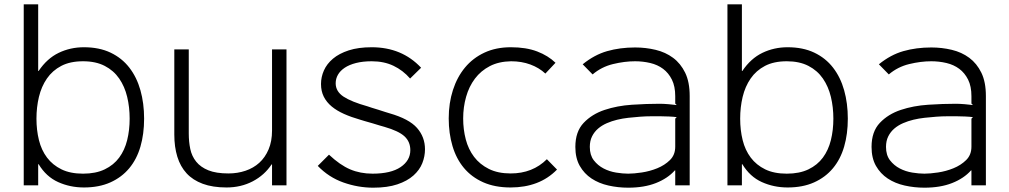

<svg xmlns="http://www.w3.org/2000/svg" viewBox="-20 -859 4675 890"><path d="M648 -309Q648 -238 631 -179.5Q614 -121 579 -79Q544 -37 491.5 -13.5Q439 10 369 10Q305 10 249.5 -15Q194 -40 159 -98H157V0H90V-839H157V-530H159Q198 -588 252 -614Q306 -640 369 -640Q440 -640 492.5 -615Q545 -590 579.5 -545.5Q614 -501 631 -440.5Q648 -380 648 -309ZM581 -309Q581 -362 569.5 -410Q558 -458 532.5 -495Q507 -532 465.5 -553.5Q424 -575 365 -575Q305 -575 264 -553.5Q223 -532 197.5 -495Q172 -458 160.5 -410Q149 -362 149 -309Q149 -256 160.5 -209.5Q172 -163 198 -128.5Q224 -94 265 -74Q306 -54 365 -54Q424 -54 465.5 -74Q507 -94 532.5 -128.5Q558 -163 569.5 -209.5Q581 -256 581 -309Z M1308 0H1241V-97H1239Q1206 -47 1151.5 -18.5Q1097 10 1030 10Q966 10 920 -7Q874 -24 845 -55.5Q816 -87 802 -132.5Q788 -178 788 -235V-630H855V-240Q855 -202 862 -168.5Q869 -135 889.5 -109.5Q910 -84 946 -69.5Q982 -55 1039 -55Q1081 -55 1118 -67.5Q1155 -80 1182 -104.5Q1209 -129 1225 -166.5Q1241 -204 1241 -254V-630H1308Z M1950 -167Q1950 -134 1937.5 -102.5Q1925 -71 1896.5 -45.5Q1868 -20 1822 -4.5Q1776 11 1710 11Q1640 11 1572 -13Q1504 -37 1453 -90L1505 -142Q1556 -94 1603 -74Q1650 -54 1707 -54Q1792 -54 1837 -84.5Q1882 -115 1882 -163Q1882 -202 1855 -227Q1828 -252 1762 -271Q1757 -272 1741 -277Q1725 -282 1706.5 -287.5Q1688 -293 1671.5 -297.5Q1655 -302 1650 -304Q1608 -316 1574.5 -331Q1541 -346 1517.5 -365.5Q1494 -385 1481 -410.5Q1468 -436 1468 -470Q1468 -502 1481.5 -532.5Q1495 -563 1523.5 -587Q1552 -611 1596.5 -625.5Q1641 -640 1703 -640Q1843 -640 1932 -545L1881 -495Q1848 -533 1804 -554Q1760 -575 1703 -575Q1662 -575 1630.5 -567Q1599 -559 1578 -545Q1557 -531 1546.5 -512.5Q1536 -494 1536 -473Q1536 -435 1572.5 -411Q1609 -387 1684 -366Q1689 -364 1703.5 -359.5Q1718 -355 1734.5 -350Q1751 -345 1765.5 -340Q1780 -335 1785 -334Q1876 -308 1913 -266Q1950 -224 1950 -167Z M2562 -73Q2521 -31 2467 -10.5Q2413 10 2347 10Q2274 10 2220 -14Q2166 -38 2130.5 -80.5Q2095 -123 2077.5 -182Q2060 -241 2060 -310Q2060 -381 2079.5 -441.5Q2099 -502 2135.5 -546Q2172 -590 2225.5 -615Q2279 -640 2348 -640Q2419 -640 2470 -620.5Q2521 -601 2555 -568L2508 -518Q2479 -545 2438.5 -560Q2398 -575 2349 -575Q2292 -574 2250.5 -552.5Q2209 -531 2181.5 -494.5Q2154 -458 2140.5 -410Q2127 -362 2127 -310Q2127 -259 2139 -213Q2151 -167 2177.5 -132Q2204 -97 2246 -76Q2288 -55 2347 -55Q2449 -55 2515 -121Z M3177 -414V0H3110V-69H3108Q3075 -32 3020.5 -10.5Q2966 11 2892 11Q2845 11 2800.5 1Q2756 -9 2722 -31.5Q2688 -54 2667.5 -90Q2647 -126 2647 -178Q2647 -249 2685.5 -289.5Q2724 -330 2782.5 -349.5Q2841 -369 2909.5 -373.5Q2978 -378 3038 -378Q3055 -378 3079 -376Q3103 -374 3117 -372L3110 -379V-413Q3110 -459 3094.5 -490Q3079 -521 3053.5 -540Q3028 -559 2994 -567Q2960 -575 2924 -575Q2875 -575 2821.5 -562Q2768 -549 2727 -514L2681 -561Q2735 -605 2794.5 -622Q2854 -639 2924 -639Q2973 -639 3019 -628Q3065 -617 3100 -591Q3135 -565 3156 -522Q3177 -479 3177 -414ZM3117 -316Q3103 -318 3081 -319Q3059 -320 3043 -320Q3022 -320 2997.5 -320Q2973 -320 2947 -318Q2920 -316 2893 -313Q2866 -310 2841 -304Q2816 -298 2793 -288Q2770 -278 2752.5 -263Q2735 -248 2724.5 -227Q2714 -206 2714 -178Q2714 -140 2732.5 -116Q2751 -92 2778 -78Q2805 -64 2836 -59Q2867 -54 2892 -54Q2918 -54 2955 -59.5Q2992 -65 3026.5 -79Q3061 -93 3085.5 -117Q3110 -141 3110 -179V-309Z M3910 -309Q3910 -238 3893 -179.5Q3876 -121 3841 -79Q3806 -37 3753.5 -13.5Q3701 10 3631 10Q3567 10 3511.5 -15Q3456 -40 3421 -98H3419V0H3352V-839H3419V-530H3421Q3460 -588 3514 -614Q3568 -640 3631 -640Q3702 -640 3754.5 -615Q3807 -590 3841.5 -545.5Q3876 -501 3893 -440.5Q3910 -380 3910 -309ZM3843 -309Q3843 -362 3831.5 -410Q3820 -458 3794.5 -495Q3769 -532 3727.5 -553.5Q3686 -575 3627 -575Q3567 -575 3526 -553.5Q3485 -532 3459.5 -495Q3434 -458 3422.5 -410Q3411 -362 3411 -309Q3411 -256 3422.5 -209.5Q3434 -163 3460 -128.5Q3486 -94 3527 -74Q3568 -54 3627 -54Q3686 -54 3727.5 -74Q3769 -94 3794.5 -128.5Q3820 -163 3831.5 -209.5Q3843 -256 3843 -309Z M4550 -414V0H4483V-69H4481Q4448 -32 4393.5 -10.5Q4339 11 4265 11Q4218 11 4173.5 1Q4129 -9 4095 -31.5Q4061 -54 4040.5 -90Q4020 -126 4020 -178Q4020 -249 4058.5 -289.5Q4097 -330 4155.5 -349.5Q4214 -369 4282.5 -373.5Q4351 -378 4411 -378Q4428 -378 4452 -376Q4476 -374 4490 -372L4483 -379V-413Q4483 -459 4467.5 -490Q4452 -521 4426.5 -540Q4401 -559 4367 -567Q4333 -575 4297 -575Q4248 -575 4194.5 -562Q4141 -549 4100 -514L4054 -561Q4108 -605 4167.5 -622Q4227 -639 4297 -639Q4346 -639 4392 -628Q4438 -617 4473 -591Q4508 -565 4529 -522Q4550 -479 4550 -414ZM4490 -316Q4476 -318 4454 -319Q4432 -320 4416 -320Q4395 -320 4370.5 -320Q4346 -320 4320 -318Q4293 -316 4266 -313Q4239 -310 4214 -304Q4189 -298 4166 -288Q4143 -278 4125.5 -263Q4108 -248 4097.5 -227Q4087 -206 4087 -178Q4087 -140 4105.5 -116Q4124 -92 4151 -78Q4178 -64 4209 -59Q4240 -54 4265 -54Q4291 -54 4328 -59.5Q4365 -65 4399.5 -79Q4434 -93 4458.5 -117Q4483 -141 4483 -179V-309Z"/></svg>

Font: TypoPRO Sinkin Sans
Style: 300 Light
Weight: 300
Designer: Keith Bates
Foundry: K-Type
Version: Sinkin Sans (version 1.0)  by Keith Bates   •   © 2014   www